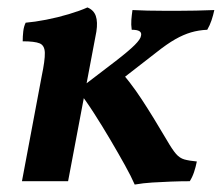

<svg xmlns="http://www.w3.org/2000/svg" viewBox="-20 -487 596 516"><path d="M342 9Q333 -12 315.5 -43.5Q298 -75 276.5 -111.5Q255 -148 232.5 -183Q210 -218 189 -245L291 -323Q326 -350 342 -366Q358 -382 359 -391Q361 -399 355 -403Q349 -407 334 -407Q332 -421 333 -433.5Q334 -446 336 -460Q355 -459 376.5 -458.5Q398 -458 420 -458Q442 -458 462 -458Q482 -458 506.5 -458.5Q531 -459 556 -460Q553 -446 548.5 -432.5Q544 -419 537 -407Q514 -406 493.5 -400Q473 -394 451 -381.5Q429 -369 400 -346L288 -259L294 -307Q330 -267 360.5 -220.5Q391 -174 428 -111Q443 -85 453 -73.5Q463 -62 475.5 -58.5Q488 -55 509 -53Q506 -38 501.5 -24.5Q497 -11 490 0Q466 0 440 1Q414 2 389.5 3.5Q365 5 342 9ZM39 0 92 -282Q101 -325 100.5 -345Q100 -365 86.5 -370.5Q73 -376 41 -376Q41 -389 42.5 -402.5Q44 -416 49 -426Q73 -428 104 -434Q135 -440 165 -449Q195 -458 215 -467Q232 -460 237.5 -444Q243 -428 239 -402L163 0Z"/></svg>

Font: Vollkorn SemiBold
Style: Italic
Weight: 600
Italic angle: -11°
Designer: Friedrich Althausen
Foundry: Friedrich Althausen
Version: Version 5.000